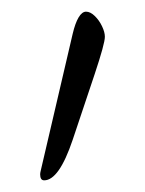

<svg xmlns="http://www.w3.org/2000/svg" viewBox="-20 -811 248 329"><path d="M48.8 -512.2Q48.8 -514.6 49.8 -518.6L104.5 -752.9Q108.9 -771.5 114.7 -781.2Q120.6 -791 127.4 -791Q134.8 -791 142.3 -783.7Q149.9 -776.4 154.8 -766.1Q159.7 -755.9 159.7 -748Q159.7 -736.3 142.1 -683.6L104.5 -571.3Q92.8 -536.6 80.6 -519.3Q68.4 -502 55.7 -502Q52.2 -502 50.5 -504.6Q48.8 -507.3 48.8 -512.2Z"/></svg>

Font: Junicode Two Beta VF
Style: Regular
Weight: 400
Designer: Peter S. Baker
Foundry: Briery Creek Software
Version: Version 1.031 beta; ttfautohint (v1.8.1.43-b0c9)